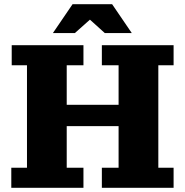

<svg xmlns="http://www.w3.org/2000/svg" viewBox="-20 -898 884 918"><path d="M233 -740 327 -878H516L610 -740H481L410 -804L338 -740ZM34 0V-96H109V-586H36V-682H379V-586H299V-397H547V-586H467V-682H810V-586H737V-96H810V0H467V-96H547V-295H299V-96H379V0Z"/></svg>

Font: Montagu Slab 16pt
Style: Bold
Weight: 700
Designer: Florian Karsten
Foundry: Florian Karsten
Version: Version 1.000; ttfautohint (v1.8.3)